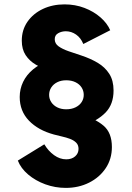

<svg xmlns="http://www.w3.org/2000/svg" viewBox="-20 -748 620 899"><path d="M288.1 131.8Q238.3 131.8 192.1 115Q146 98.1 111.8 69.1Q77.6 40 63.5 3.9L187.5 -72.3Q206.1 -41 233.2 -21.5Q260.3 -2 290 -2Q315.9 -2 331.8 -15.9Q347.7 -29.8 347.7 -50.8Q347.7 -69.3 336.4 -80.3Q325.2 -91.3 307.6 -97.9Q290 -104.5 270 -108.9Q250 -113.3 232.4 -118.2Q158.7 -138.2 115.5 -183.1Q72.3 -228 72.3 -293.9Q72.3 -331.1 88.1 -364.3Q104 -397.5 135 -423.3Q166 -449.2 211.9 -463.9V-418Q177.2 -428.2 147.7 -445.3Q118.2 -462.4 100.1 -489.7Q82 -517.1 82 -557.6Q82 -607.9 108.6 -646.2Q135.3 -684.6 180.7 -706.1Q226.1 -727.5 282.2 -727.5Q332 -727.5 375.5 -710.9Q418.9 -694.3 450.4 -666.7Q481.9 -639.2 496.1 -606.4L370.1 -542Q358.4 -570.8 336.2 -586.2Q314 -601.6 288.1 -601.6Q268.6 -601.6 252.4 -592.5Q236.3 -583.5 236.3 -564.5Q236.3 -543.9 254.4 -531Q272.5 -518.1 300.8 -508.3Q329.1 -498.5 360.4 -488.3Q403.3 -474.1 437.5 -453.9Q471.7 -433.6 491.7 -402.3Q511.7 -371.1 511.7 -324.2Q511.7 -259.8 474.4 -221.2Q437 -182.6 368.2 -158.2V-206.1Q425.3 -192.9 464.6 -159.7Q503.9 -126.5 503.9 -59.6Q503.9 -3.9 475.1 39.3Q446.3 82.5 397.2 107.2Q348.1 131.8 288.1 131.8ZM290 -236.3Q314.9 -236.3 333.5 -245.4Q352.1 -254.4 362.1 -269.8Q372.1 -285.2 372.1 -303.7Q372.1 -322.8 362.1 -338.4Q352.1 -354 333.5 -363Q314.9 -372.1 290 -372.1Q266.1 -372.1 248 -363Q230 -354 220 -338.4Q210 -322.8 210 -303.7Q210 -285.2 220 -269.8Q230 -254.4 248 -245.4Q266.1 -236.3 290 -236.3Z"/></svg>

Font: Reddit Sans Condensed Black
Style: Regular
Weight: 900
Designer: Stephen Hutchings
Foundry: Reddit
Version: Version 1.014